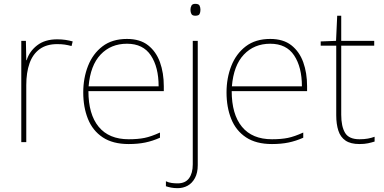

<svg xmlns="http://www.w3.org/2000/svg" viewBox="-20 -741 2001 1001"><path d="M91 0V-528H115L117 -427H119Q133 -473 173.5 -504.5Q214 -536 278 -536Q302 -536 321.5 -533Q341 -530 359 -525L353 -501Q334 -506 317.5 -508.5Q301 -511 278 -511Q223 -511 187 -485Q151 -459 134 -411Q117 -363 117 -297V0Z M651 10Q568 10 515.5 -25Q463 -60 438.5 -121Q414 -182 414 -259Q414 -334 439 -397.5Q464 -461 514.5 -499.5Q565 -538 642 -538Q710 -538 752 -505Q794 -472 814 -416.5Q834 -361 834 -291V-266H441Q441 -145 494.5 -80Q548 -15 651 -15Q699 -15 733.5 -22Q768 -29 814 -50V-23Q776 -6 737.5 2Q699 10 651 10ZM442 -291H807Q807 -391 766.5 -452Q726 -513 642 -513Q558 -513 504.5 -456.5Q451 -400 442 -291Z M906 240Q887 240 872 237Q857 234 845 230V204Q860 211 875.5 213Q891 215 906 215Q946 215 965.5 188.5Q985 162 985 116V-528H1011V120Q1011 160 996.5 187Q982 214 958.5 227Q935 240 906 240ZM998 -659Q983 -659 978 -668Q973 -677 973 -690Q973 -702 978 -711.5Q983 -721 998 -721Q1016 -721 1020.5 -711.5Q1025 -702 1025 -690Q1025 -677 1020.5 -668Q1016 -659 998 -659Z M1398 10Q1315 10 1262.5 -25Q1210 -60 1185.5 -121Q1161 -182 1161 -259Q1161 -334 1186 -397.5Q1211 -461 1261.5 -499.5Q1312 -538 1389 -538Q1457 -538 1499 -505Q1541 -472 1561 -416.5Q1581 -361 1581 -291V-266H1188Q1188 -145 1241.5 -80Q1295 -15 1398 -15Q1446 -15 1480.5 -22Q1515 -29 1561 -50V-23Q1523 -6 1484.5 2Q1446 10 1398 10ZM1189 -291H1554Q1554 -391 1513.5 -452Q1473 -513 1389 -513Q1305 -513 1251.5 -456.5Q1198 -400 1189 -291Z M1854 10Q1808 10 1781.5 -8Q1755 -26 1744 -60Q1733 -94 1733 -140V-503H1652V-525L1732 -528L1738 -659H1759V-528H1931V-503H1759V-143Q1759 -82 1779 -48.5Q1799 -15 1854 -15Q1879 -15 1898 -18.5Q1917 -22 1933 -28V-3Q1917 2 1898.5 6Q1880 10 1854 10Z"/></svg>

Font: Noto Sans Symbols Thin
Style: Regular
Weight: 250
Version: Version 2.002